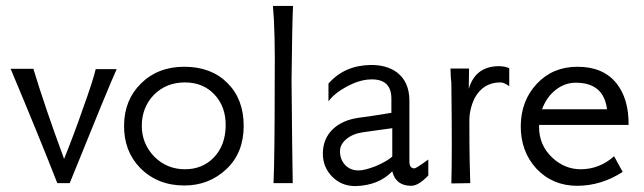

<svg xmlns="http://www.w3.org/2000/svg" viewBox="-20 -620 2179 650"><path d="M304 -386H375Q348 -327 216 0H174Q113 -156 16 -387H93Q132 -258 197 -82Q232 -169 261 -253Q295 -347 304 -386Z M805 -194Q805 -103 747 -48Q688 8 604 8Q513 8 454 -52Q399 -109 400 -196Q401 -282 457 -337Q514 -394 604 -394Q695 -394 750 -339Q805 -284 805 -194ZM744 -194Q745 -258 706.5 -299.5Q668 -341 606 -341Q543 -341 501 -299Q460 -256 460 -194Q460 -134 502 -90Q545 -47 606 -47Q666 -47 704.5 -87.5Q743 -128 744 -194Z M904 -600H972Q969 -537 967 -349Q967 -339 969 -141L971 0H906Q910 -92 910 -340Q912 -514 904 -600Z M1305 -238V-288Q1304 -355 1231 -351Q1195 -349 1154 -327Q1113 -305 1092 -277V-337Q1145 -398 1233 -400Q1290 -401 1325 -374Q1366 -342 1366 -279V-73Q1366 -50 1383 -50Q1389 -50 1430 -80V-26Q1397 9 1372 9Q1320 9 1308 -40Q1262 8 1183 10Q1136 10 1104.5 -22Q1073 -54 1073 -100Q1073 -150 1107 -183Q1139 -213 1192 -221Q1220 -224 1305 -238ZM1308 -90V-186Q1301 -185 1267.5 -180.5Q1234 -176 1207 -172Q1174 -167 1152.5 -149Q1131 -131 1131 -108Q1131 -80 1148.5 -61.5Q1166 -43 1194 -43Q1215 -43 1253 -58Q1292 -75 1308 -90Z M1704 -389V-328Q1687 -341 1674 -341Q1616 -341 1587 -288Q1568 -249 1569 -207Q1569 -131 1570 -77L1572 0L1508 1Q1511 -96 1508 -339Q1506 -353 1505 -388H1568L1567 -319Q1589 -395 1668 -396Q1689 -396 1704 -389Z M1935 -394Q2022 -394 2067 -338Q2109 -285 2108 -197H1805V-193Q1804 -129 1850 -86Q1892 -47 1946 -47Q2009 -47 2059 -91L2088 -38Q2015 9 1934 9Q1851 9 1796 -49Q1742 -108 1743 -195Q1744 -279 1797 -336Q1851 -394 1935 -394ZM1815 -250H2035Q2024 -340 1929 -340Q1892 -340 1861 -315.5Q1830 -291 1815 -250Z"/></svg>

Font: GFS Neohellenic Rg
Style: Regular
Weight: 400
Designer: Takis Katsoulidis and George D. Matthiopoulos
Foundry: Takis Katsoulidis and George D. Matthiopoulos
Version: Version 1.0